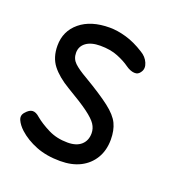

<svg xmlns="http://www.w3.org/2000/svg" viewBox="-87 -494 528 569"><g transform="rotate(20 177.0 -210.0)"><path d="M162 1Q119 1 86 -12Q53 -25 30 -46Q16 -59 10 -72.5Q4 -86 14 -97Q25 -110 35.5 -110.5Q46 -111 58 -100Q76 -85 103 -71.5Q130 -58 164 -58Q192 -58 207 -71.5Q222 -85 222 -108Q222 -123 213.5 -136Q205 -149 182 -166Q159 -183 113 -210Q76 -232 57 -256.5Q38 -281 38 -318Q38 -364 72.5 -392.5Q107 -421 166 -421Q190 -421 218 -413Q246 -405 276 -386Q293 -376 300 -359.5Q307 -343 299 -331Q292 -319 279 -320Q266 -321 252 -331Q237 -342 213.5 -351.5Q190 -361 158 -361Q129 -361 113 -349Q97 -337 97 -317Q97 -298 110 -285.5Q123 -273 151 -257Q205 -225 233.5 -203Q262 -181 272 -160Q282 -139 282 -110Q282 -76 267 -51Q252 -26 225.5 -12.5Q199 1 162 1Z"/></g></svg>

Font: Edu SA Beginner
Style: Regular
Weight: 400
Designer: Tina and Corey Anderson
Foundry: Google for Education
Version: Version 1.003